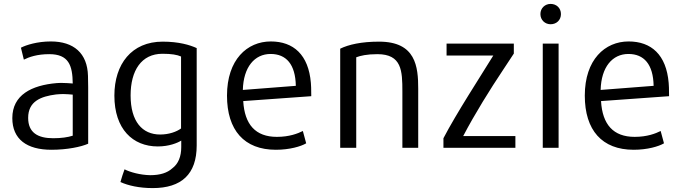

<svg xmlns="http://www.w3.org/2000/svg" viewBox="-20 -754 3514 982"><path d="M352 -60C327 -52 294 -47 252 -47C173 -47 124 -76 124 -151C124 -236 189 -261 267 -271C280 -272 292 -273 303 -273C322 -273 338 -271 352 -270ZM431 -19V-307C431 -327 430 -347 430 -366C427 -482 357 -542 240 -542C171 -542 114 -524 87 -510L102 -449C128 -462 169 -477 232 -477C331 -477 351 -420 352 -327C338 -328 314 -330 291 -330C284 -330 277 -329 270 -329C141 -318 43 -268 43 -150C43 -42 117 12 243 12C324 12 395 -3 431 -19Z M906 -97C883 -80 844 -66 799 -66C708 -66 648 -132 648 -266C648 -393 703 -479 811 -479C857 -479 886 -474 906 -465ZM986 -10V-508C951 -524 895 -541 812 -541C653 -541 565 -426 565 -265C565 -94 659 -5 787 -5C845 -5 888 -23 907 -35V-2C907 47 892 84 861 107C836 130 799 142 748 142C698 141 646 127 617 112C609 134 602 155 596 177C635 195 692 208 761 208C908 208 986 137 986 -10Z M1493 -315 1222 -294C1225 -411 1282 -478 1364 -478C1444 -478 1491 -425 1493 -315ZM1572 -262C1572 -303 1571 -317 1570 -330C1558 -474 1481 -542 1365 -542C1244 -542 1141 -449 1141 -265C1141 -88 1229 12 1391 12C1461 12 1519 -5 1546 -21L1529 -84C1503 -71 1460 -54 1396 -54C1287 -54 1231 -117 1224 -237Z M2119 2V-300C2119 -413 2107 -541 1919 -541C1828 -541 1763 -526 1720 -505V2H1802V-461C1823 -469 1856 -477 1910 -477C2035 -477 2038 -392 2038 -286V2Z M2616 2V-58H2349C2409 -173 2488 -299 2552 -395L2608 -480V-531H2264V-470H2503C2436 -361 2314 -174 2248 -47V2Z M2837 2V-531H2756V2ZM2849 -682C2849 -713 2826 -734 2796 -734C2768 -734 2744 -713 2744 -682C2744 -651 2768 -630 2796 -630C2826 -630 2849 -651 2849 -682Z M3323 -315 3052 -294C3055 -411 3112 -478 3194 -478C3274 -478 3321 -425 3323 -315ZM3402 -262C3402 -303 3401 -317 3400 -330C3388 -474 3311 -542 3195 -542C3074 -542 2971 -449 2971 -265C2971 -88 3059 12 3221 12C3291 12 3349 -5 3376 -21L3359 -84C3333 -71 3290 -54 3226 -54C3117 -54 3061 -117 3054 -237Z"/></svg>

Font: Repo
Style: Regular
Weight: 400
Designer: Stefan Peev
Foundry: Context Ltd
Version: Version 0.000